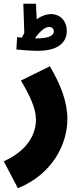

<svg xmlns="http://www.w3.org/2000/svg" viewBox="-50 -769 434 1020"><path d="M150 -499C280 -499 305 -561 305 -605C305 -655 272 -694 221 -694C196 -694 169 -684 145 -667L141 -749H74L79 -594C75 -586 70 -578 67 -569C57 -570 48 -571 41 -572L37 -506C56 -504 115 -499 150 -499ZM211 -626C226 -626 236 -615 236 -603C236 -585 221 -565 143 -565C141 -565 138 -565 136 -565C153 -593 186 -626 211 -626ZM45 231C230 156 308 -5 308 -137C308 -227 273 -318 215 -417L61 -341C109 -261 141 -192 141 -134C141 -65 106 26 -30 88Z"/></svg>

Font: Noto Sans Arabic UI XCn Bk
Style: Regular
Weight: 900
Width: 2
Designer: Monotype Design Team, Nadine Chahine and Nizar Qandah
Foundry: Monotype Imaging Inc.
Version: Version 2.010